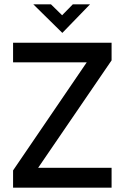

<svg xmlns="http://www.w3.org/2000/svg" viewBox="-20 -861 572 881"><path d="M40 -79 378 -575H40V-665H492V-584L155 -91H492V0H40ZM393 -841 266 -710 133 -841H214L265 -791L314 -841Z"/></svg>

Font: Sulphur Point
Style: Bold
Weight: 700
Designer: Noponies / Dale Sattler
Foundry: Noponies
Version: Version 1.000; ttfautohint (v1.8)